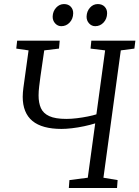

<svg xmlns="http://www.w3.org/2000/svg" viewBox="-20 -948 702 968"><path d="M327 0 330 -40 422.5 -52 460 -326Q434.5 -318 403.8 -311.5Q373 -305 343.2 -301.5Q313.5 -298 290 -298Q241.5 -298 204.8 -308Q168 -318 143.5 -338.2Q119 -358.5 106.8 -389Q94.5 -419.5 94.5 -460Q94.5 -471 95.5 -482.5Q96.5 -494 98 -506L124 -694L62 -703L66.5 -743H281L277.5 -703L203 -694L184 -563Q180.5 -536 177.5 -512Q174.5 -488 174.5 -466.5Q174.5 -429.5 186.2 -403Q198 -376.5 228.5 -362.5Q259 -348.5 314.5 -348.5Q339.5 -348.5 368 -352Q396.5 -355.5 422.8 -360.8Q449 -366 466 -371.5L510 -694L436.5 -703L440.5 -743H662.5L657.5 -703L589 -694L501.5 -52L573 -40L570 0ZM289 -816Q271 -816 258 -830.2Q245 -844.5 245.5 -865Q246.5 -891.5 263.2 -909.5Q280 -927.5 302.5 -927.5Q324.5 -927.5 337 -914Q349.5 -900.5 349 -880.5Q348.5 -853 331.2 -834.5Q314 -816 289 -816ZM460 -816Q442 -816 429 -830.2Q416 -844.5 416.5 -865Q417.5 -891.5 433.8 -909.5Q450 -927.5 473 -927.5Q495 -927.5 507.8 -914Q520.5 -900.5 520 -880.5Q519.5 -853 502.2 -834.5Q485 -816 460 -816Z"/></svg>

Font: Merriweather Light
Style: Italic
Weight: 300
Italic angle: -7.8°
Designer: Eben Sorkin
Foundry: Eben Sorkin
Version: Version 2.101